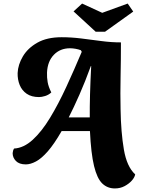

<svg xmlns="http://www.w3.org/2000/svg" viewBox="-20 -898 798 1078"><path d="M625 160Q583 160 554 132Q525 104 508 34Q491 -36 485 -162H326Q284 -89 248.5 -48.5Q213 -8 182 8.5Q151 25 125 25Q88 25 69.5 6Q51 -13 51 -38Q52 -53 59 -64Q113 -67 163.5 -113Q214 -159 261 -236.5Q308 -314 352 -409.5Q396 -505 439 -607L434 -616Q421 -621 404.5 -624Q388 -627 373 -627Q318 -627 282.5 -590.5Q247 -554 244 -491Q243 -463 247.5 -437Q252 -411 268 -379Q253 -365 233.5 -359Q214 -353 199 -353Q157 -353 130 -371.5Q103 -390 90.5 -421Q78 -452 79 -488Q81 -535 108.5 -581.5Q136 -628 190 -658.5Q244 -689 326 -689Q380 -689 436.5 -682Q493 -675 549 -667.5Q605 -660 659 -660Q659 -563 657 -467Q655 -371 657 -284Q659 -155 675.5 -58.5Q692 38 739 81Q736 98 720 116Q704 134 679.5 147Q655 160 625 160ZM366 -239H484Q483 -354 492 -527H490Q458 -439 426 -366.5Q394 -294 366 -239ZM517 -720 393 -834 441 -878 554 -826 697 -878 728 -833 570 -720Z"/></svg>

Font: Sansita Swashed
Style: Bold
Weight: 700
Designer: Pablo Cosgaya
Foundry: Omnibus-Type
Version: Version 1.003; ttfautohint (v1.8.3)